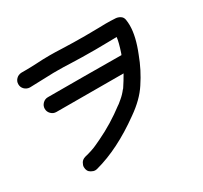

<svg xmlns="http://www.w3.org/2000/svg" viewBox="-144 -831 1168 1103"><g transform="rotate(-30 440.0 -279.5)"><path d="M195 72Q183 72 169 64Q147 52 147 23Q147 11 155.5 -3.5Q164 -18 183 -24Q237 -37 270 -53L304 -69Q403 -116 495 -186H496V-187H497L499 -189H500L523 -208Q546 -227 565 -252H566Q568 -256 571 -259Q593 -292 614 -329L169 -330Q149 -330 134.5 -344.5Q120 -359 120 -379Q120 -399 134.5 -413.5Q149 -428 169 -428Q412 -428 656 -426L660 -436Q681 -499 684 -530L622 -529Q596 -528 540 -528Q451 -528 376 -531Q334 -533 293 -533H265Q130 -528 108 -528Q87 -529 73 -543Q59 -557 59 -577Q59 -597 73 -611Q87 -625 108 -626H133Q170 -626 207 -628Q252 -631 296 -631Q336 -631 376 -629Q453 -626 530 -626Q596 -626 623 -627L667 -628Q700 -628 733 -626Q748 -625 762.5 -616Q777 -607 780 -588.5Q783 -570 783 -550Q783 -478 743 -379Q712 -295 662 -220Q618 -152 533 -93Q364 29 209 70Q202 72 195 72Z"/></g></svg>

Font: Bad Comic
Style: Regular
Weight: 400
Designer: GGBotNet
Foundry: f0n7
Version: 0.9